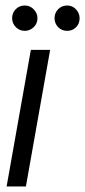

<svg xmlns="http://www.w3.org/2000/svg" viewBox="-20 -677 309 697"><path d="M4 0 92 -496H162L74 0ZM70 -565Q51 -565 37.5 -578.5Q24 -592 24 -611Q24 -630 37 -643.5Q50 -657 70 -657Q89 -657 102.5 -643Q116 -629 116 -611Q116 -591 102 -578Q88 -565 70 -565ZM224 -565Q204 -565 191 -578.5Q178 -592 178 -611Q178 -630 191 -643.5Q204 -657 224 -657Q243 -657 256 -643Q269 -629 269 -611Q269 -591 256 -578Q243 -565 224 -565Z"/></svg>

Font: DM Sans 36pt Light
Style: Italic
Weight: 300
Italic angle: -10°
Designer: Colophon Foundry, Jonny Pinhorn
Foundry: Colophon Foundry
Version: Version 4.004;gftools[0.9.30]